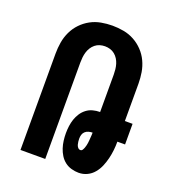

<svg xmlns="http://www.w3.org/2000/svg" viewBox="-136 -849 872 962"><g transform="rotate(20 300.0 -367.5)"><path d="M391 8Q372 8 352.5 2.5Q333 -3 317.5 -15Q302 -27 291.5 -44Q281 -61 275 -79.5Q269 -98 266.5 -117.5Q264 -137 264 -157Q264 -176 266.5 -195Q269 -214 275 -232Q281 -250 291.5 -266Q302 -282 317 -293.5Q332 -305 350.5 -310Q369 -315 388 -315H389V-514Q389 -528 387.5 -542Q386 -556 382 -569.5Q378 -583 370.5 -595Q363 -607 352 -616Q341 -625 327.5 -629Q314 -633 300 -633Q286 -633 272.5 -629Q259 -625 248 -616Q237 -607 229.5 -595Q222 -583 218 -569.5Q214 -556 212.5 -542Q211 -528 211 -514V0H79V-514Q79 -544 84 -574Q89 -604 102 -631.5Q115 -659 136 -681Q157 -703 183.5 -717.5Q210 -732 240 -737.5Q270 -743 300 -743Q330 -743 360 -737.5Q390 -732 416.5 -717.5Q443 -703 464 -681Q485 -659 498 -631.5Q511 -604 516 -574Q521 -544 521 -514V-315H562V-205H521Q521 -182 518.5 -159Q516 -136 510.5 -113.5Q505 -91 496 -69.5Q487 -48 472 -30Q457 -12 436 -2Q415 8 391 8ZM361 -102Q368 -102 372 -108.5Q376 -115 378.5 -122Q381 -129 382.5 -135.5Q384 -142 385 -149Q386 -156 386.5 -163Q387 -170 387.5 -177Q388 -184 388.5 -191Q389 -198 389 -205H388Q378 -205 367.5 -202Q357 -199 349.5 -192Q342 -185 339 -175Q336 -165 336 -154Q336 -146 337 -138Q338 -130 340 -122.5Q342 -115 347.5 -108.5Q353 -102 361 -102Z"/></g></svg>

Font: Iosevka Extrabold Extended
Style: Regular
Weight: 800
Width: 7
Monospace: yes
Designer: Belleve Invis
Foundry: Belleve Invis
Version: Version 32.5.0; ttfautohint (v1.8.4)